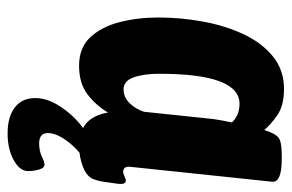

<svg xmlns="http://www.w3.org/2000/svg" viewBox="-151 -420 767 505"><g transform="rotate(90 232.5 -167.5)"><path d="M153 8Q105 8 77.5 -22Q50 -52 38 -99.5Q26 -147 26 -201Q26 -258 36.5 -316.5Q47 -375 69.5 -423.5Q92 -472 128 -501.5Q164 -531 214 -531Q258 -531 283.5 -513Q309 -495 322 -479Q330 -505 340 -515Q350 -525 387 -525H399Q460 -525 458 -500L419 -129Q416 -108 432 -108Q437 -108 444 -111.5Q451 -115 455 -115Q461 -115 463 -108.5Q465 -102 462 -84Q460 -69 458 -56Q456 -43 452 -32Q446 -13 419.5 -2.5Q393 8 363 8Q328 8 305.5 -10Q283 -28 276 -68Q257 -36 228 -14Q199 8 153 8ZM215 -109Q236 -109 251.5 -125Q267 -141 274 -163L291 -325Q293 -348 296.5 -366Q300 -384 302 -394Q295 -402 282.5 -408Q270 -414 253 -414Q174 -414 174 -203Q174 -162 183.5 -135.5Q193 -109 215 -109ZM331 196Q287 196 262.5 177Q238 158 238 124Q238 96 253.5 68.5Q269 41 292.5 18Q316 -5 341 -17L406 -10Q375 8 352.5 37.5Q330 67 330 90Q330 113 357 113Q377 113 391.5 106Q406 99 413 99Q422 99 426 113.5Q430 128 430 142Q430 164 401 180Q372 196 331 196Z"/></g></svg>

Font: Asap Condensed
Style: Bold Italic
Weight: 700
Width: 3
Italic angle: -6°
Designer: Pablo Cosgaya
Foundry: Omnibus-Type
Version: Version 3.001; ttfautohint (v1.8.4.7-5d5b)